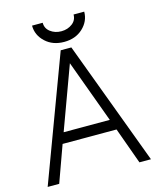

<svg xmlns="http://www.w3.org/2000/svg" viewBox="-127 -957 855 1045"><g transform="rotate(-15 300.5 -435.0)"><path d="M155 -870Q155 -816 197 -777Q238 -739 302 -739Q366 -739 407 -777Q449 -816 449 -870H389Q389 -838 364 -819Q338 -799 302 -799Q266 -799 240 -819Q215 -838 215 -870ZM171 -265 301 -619 431 -265ZM149 -205H453L527 0H592L331 -700H271L10 0H75Z"/></g></svg>

Font: Unageo
Style: Light
Weight: 300
Designer: Richard Sepsi
Foundry: Richard Sepsi
Version: Version 2.000